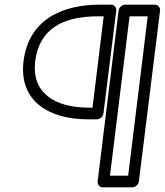

<svg xmlns="http://www.w3.org/2000/svg" viewBox="-20 -699 707 824"><path d="M452 55 536 -629H614L530 55ZM399 80C398 91 406 105 421 105H548C559 105 574 95 576 80L667 -654C668 -665 660 -679 645 -679H517C506 -679 491 -669 489 -654ZM362 -237C211 -237 115 -303 131 -436C149 -579 254 -629 402 -629H425L377 -237ZM355 -187H396C407 -187 422 -197 424 -212L479 -654C480 -665 472 -679 457 -679H408C250 -679 103 -617 81 -436C60 -265 191 -187 355 -187Z"/></svg>

Font: Falling Sky
Style: ExtOuObl
Weight: 400
Designer: Paul D. Hunt
Foundry: Adobe Systems Incorporated
Version: Version 1.02